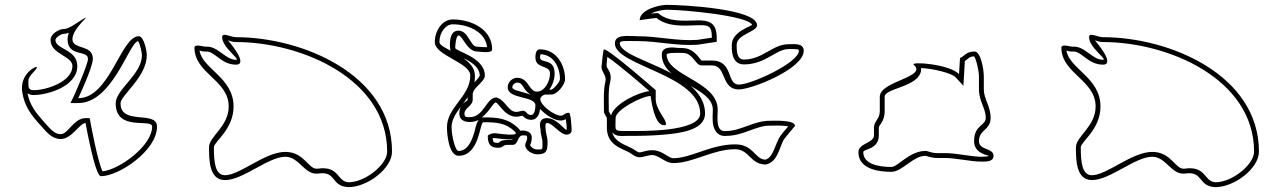

<svg xmlns="http://www.w3.org/2000/svg" viewBox="-20 -794 5284 790"><path d="M329 -720C310 -710 266 -675 245 -675C222 -675 188 -654 188 -630C188 -570 278 -565 278 -522C278 -459 173 -423 119 -423C94 -423 97 -437 97 -462C97 -483 130 -505 132 -517C133 -526 58 -492 72 -412C82 -354 110 -318 149 -276C172 -250 194 -222 230 -222C275 -222 309 -288 332 -288C332 -288 371 -69 395 -69C469 -69 626 -174 626 -273C626 -342 476 -276 476 -369C476 -402 584 -477 584 -567C584 -585 572 -645 551 -645C477 -645 432 -390 302 -390C302 -390 362 -517 362 -552C362 -613 278 -588 278 -633C278 -676 352 -732 329 -720ZM263 -659C260 -650 258 -642 258 -633C258 -558 342 -590 342 -552C342 -528 284 -399 284 -399L270 -370H302C443 -370 510 -617 548 -625C556 -615 564 -577 564 -567C564 -488 456 -426 456 -369C456 -250 606 -309 606 -273C606 -194 471 -96 402 -89C382 -127 352 -292 352 -292L349 -308H332C284 -308 260 -242 230 -242C205 -242 189 -261 164 -289C127 -330 103 -361 93 -410C103 -404 110 -403 119 -403C173 -403 298 -437 298 -522C298 -592 208 -590 208 -630C208 -637 228 -655 245 -655C252 -655 259 -658 263 -659Z M894 -641C894 -598 972 -548 951 -548C907 -548 877 -605 828 -602C815 -601 784 -615 780 -599C780 -491 921 -465 921 -356C921 -273 840 -233 840 -188C840 -134 841 -53 906 -53C980 -53 1084 -149 1154 -149C1212 -149 1233 -72 1290 -80C1366 -91 1340 -27 1414 -24C1492 -24 1593 -101 1593 -170C1593 -487 1224 -641 951 -641C929 -641 894 -663 894 -641ZM918 -628C927 -625 938 -621 951 -621C1221 -621 1573 -469 1573 -170C1573 -117 1483 -44 1414 -44C1365 -47 1378 -113 1287 -100C1248 -95 1234 -169 1154 -169C1070 -169 967 -73 906 -73C865 -73 860 -127 860 -188C860 -211 941 -261 941 -356C941 -475 812 -511 801 -586C809 -584 817 -581 829 -582C863 -584 890 -528 951 -528C1006 -528 918 -628 918 -628Z M2099 -252C2122 -229 2026 -246 2015 -246C2004 -246 1987 -240 1987 -234C1987 -203 1997 -186 2029 -186C2053 -186 2046 -198 2069 -198H2089C2114 -198 2108 -237 2131 -237C2145 -237 2149 -238 2149 -228C2149 -213 2141 -206 2141 -198C2141 -176 2169 -159 2191 -159C2228 -159 2233 -173 2233 -210C2233 -230 2225 -246 2225 -264C2225 -268 2221 -288 2231 -288C2253 -288 2285 -240 2311 -240C2322 -240 2332 -246 2332 -258C2332 -267 2329 -330 2321 -330C2302 -330 2301 -318 2287 -318C2263 -318 2203 -359 2203 -387C2203 -392 2213 -405 2225 -405H2249C2272 -405 2305 -445 2305 -468C2305 -527 2270 -591 2201 -591C2184 -591 2183 -568 2183 -558C2183 -509 2243 -528 2243 -492C2243 -457 2220 -417 2189 -417C2155 -417 2157 -474 2107 -474C2091 -474 2069 -459 2069 -435C2069 -384 2183 -401 2183 -360C2183 -344 2179 -321 2165 -321C2142 -321 2149 -346 2119 -336C2072 -321 2066 -380 2023 -393C1980 -393 1972 -312 1913 -312C1899 -312 1891 -311 1891 -327C1891 -350 1925 -358 1925 -384V-405C1925 -434 1975 -457 1975 -483C1975 -559 1853 -583 1853 -597C1853 -606 1856 -648 1867 -648C1883 -648 1902 -582 1943 -582C1954 -582 2005 -572 2005 -591C2005 -671 1923 -714 1843 -714C1799 -714 1769 -667 1769 -621C1769 -565 1915 -537 1915 -483C1915 -397 1819 -354 1819 -270C1819 -245 1826 -153 1867 -153C1954 -153 1953 -291 1969 -291C2023 -291 2061 -289 2099 -252ZM2178 -398C2176 -398 2178 -398 2176 -399ZM2120 -256C2118 -261 2116 -263 2113 -266C2069 -309 2023 -311 1969 -311C1967 -311 1964 -310 1962 -310C1997 -339 2008 -370 2020 -373C2036 -366 2065 -298 2125 -317C2128 -318 2129 -318 2130 -318C2133 -315 2145 -301 2165 -301C2196 -301 2201 -335 2202 -346C2224 -322 2260 -298 2287 -298C2297 -298 2305 -302 2308 -304C2311 -286 2312 -267 2312 -260H2310C2302 -260 2271 -308 2230 -308C2190 -308 2204 -263 2204 -263C2204 -238 2212 -225 2212 -210C2212 -176 2215 -179 2190 -179C2175 -179 2162 -192 2161 -197C2163 -201 2168 -212 2168 -228C2168 -255 2138 -257 2130 -257C2127 -257 2123 -257 2120 -256ZM1866 -668C1823 -668 1832 -597 1832 -597C1832 -565 1878 -560 1895 -551C1928 -534 1954 -512 1954 -483C1954 -482 1948 -471 1932 -455C1934 -464 1934 -474 1934 -483C1934 -563 1788 -591 1788 -621C1788 -661 1814 -694 1842 -694C1915 -694 1979 -657 1984 -600C1971 -599 1953 -602 1942 -602C1915 -602 1908 -668 1866 -668ZM1904 -394V-384C1904 -376 1870 -371 1870 -327C1870 -294 1902 -292 1912 -292C1926 -292 1939 -295 1950 -301C1939 -287 1938 -271 1932 -251C1920 -210 1903 -173 1866 -173C1853 -173 1838 -237 1838 -270C1838 -315 1873 -347 1904 -394ZM2164 -404C2117 -421 2088 -422 2088 -435C2088 -446 2100 -454 2106 -454C2137 -454 2126 -428 2164 -404ZM2240 -425C2254 -444 2262 -468 2262 -492C2262 -557 2202 -531 2202 -558C2202 -562 2203 -568 2204 -571C2256 -569 2284 -520 2284 -468C2284 -456 2255 -425 2248 -425ZM2089 -220C2088 -219 2088 -218 2088 -218H2068C2031 -218 2039 -206 2028 -206C2010 -206 2009 -210 2007 -225C2010 -226 2013 -226 2014 -226C2021 -226 2063 -219 2089 -220Z M2849 -630C2766 -624 2689 -645 2603 -645C2564 -645 2510 -655 2510 -615C2510 -523 2861 -487 2861 -327C2861 -249 2609 -255 2567 -255C2502 -255 2513 -252 2513 -309C2513 -342 2622 -399 2657 -399C2657 -399 2670 -279 2711 -279C2719 -279 2720 -277 2720 -285C2720 -306 2678 -343 2678 -387V-423C2678 -423 2487 -591 2465 -591C2462 -591 2456 -534 2456 -528C2449 -500 2478 -486 2471 -459C2462 -423 2465 -372 2465 -336C2465 -322 2477 -316 2477 -306V-270C2477 -209 2517 -190 2561 -171C2579 -163 2591 -147 2612 -147C2629 -147 2645 -156 2663 -156C2692 -156 2716 -123 2750 -123C2833 -123 2912 -180 3005 -180C3063 -180 3067 -117 3131 -117C3178 -127 3185 -180 3203 -216C3208 -226 3251 -275 3251 -276C3251 -302 3164 -297 3146 -297C3082 -297 3027 -255 2969 -255C2923 -248 2933 -310 2933 -342C2934 -460 2723 -481 2723 -570C2723 -579 2792 -576 2792 -576C2829 -576 2844 -525 2864 -525H2909C2971 -525 2945 -426 3020 -426C3073 -426 3287 -511 3287 -585C3287 -618 3247 -612 3224 -612C3159 -612 3118 -549 3041 -549C3011 -549 3011 -586 3011 -609C3011 -653 3095 -663 3095 -690C3095 -758 2789 -774 2723 -774C2692 -774 2612 -754 2612 -711C2612 -711 2674 -720 2681 -720C2728 -683 2789 -688 2846 -690C2893 -691 2909 -692 2909 -639ZM2494 -319C2487 -335 2485 -334 2485 -336C2485 -373 2482 -423 2490 -454C2502 -501 2472 -512 2476 -526V-528C2476 -531 2477 -547 2479 -560C2532 -523 2619 -448 2652 -419C2608 -415 2508 -368 2494 -319ZM2499 -250C2514 -230 2538 -235 2567 -235C2613 -235 2654 -235 2712 -240C2781 -246 2881 -259 2881 -327C2881 -474 2636 -528 2558 -581C2536 -596 2530 -608 2530 -615C2530 -628 2549 -625 2603 -625C2686 -625 2764 -604 2851 -610L2929 -622V-639C2929 -704 2894 -711 2846 -710C2787 -708 2732 -705 2693 -736L2688 -740H2681C2676 -740 2667 -739 2658 -738C2680 -749 2710 -754 2723 -754C2791 -754 3055 -730 3075 -692C3067 -684 2991 -663 2991 -609C2991 -594 2987 -529 3041 -529C3130 -529 3173 -592 3224 -592H3244C3267 -592 3267 -590 3267 -585C3267 -536 3071 -446 3020 -446C2968 -446 2999 -545 2909 -545H2866C2860 -550 2836 -595 2792 -596C2792 -596 2780 -597 2767 -597C2763 -597 2703 -609 2703 -570C2703 -453 2914 -438 2913 -342C2913 -329 2911 -309 2913 -289C2916 -264 2929 -230 2971 -235C3039 -236 3091 -277 3146 -277C3159 -277 3200 -279 3223 -274C3209 -257 3191 -237 3185 -225C3164 -182 3158 -145 3129 -137C3085 -139 3081 -200 3005 -200C2904 -200 2824 -143 2750 -143C2729 -143 2707 -176 2663 -176C2638 -176 2622 -167 2612 -167C2601 -167 2595 -178 2569 -189C2531 -206 2506 -220 2499 -250Z M3926 -489C3888 -530 3722 -543 3740 -527C3797 -476 3600 -461 3600 -396V-336C3600 -305 3576 -294 3576 -270V-237C3576 -205 3512 -205 3512 -168C3512 -98 3595 -87 3648 -87C3692 -87 3737 -153 3788 -153C3823 -142 3829 -144 3864 -144C3908 -145 3974 -129 4016 -129C4038 -129 4068 -128 4068 -153C4068 -186 4008 -175 4008 -213C4008 -261 4056 -258 4056 -309C4056 -357 4028 -387 4028 -426V-480C4028 -507 4016 -582 3990 -582C3955 -582 3950 -564 3930 -555ZM4048 -153C4048 -150 4029 -149 4016 -149C3977 -149 3912 -165 3864 -164C3826 -164 3826 -162 3792 -173H3788C3722 -173 3674 -107 3648 -107C3592 -107 3532 -120 3532 -168C3532 -182 3596 -178 3596 -237V-270C3596 -279 3620 -293 3620 -336V-396C3620 -432 3764 -436 3770 -506V-514C3817 -512 3895 -494 3912 -476L3944 -441L3950 -543C3969 -556 3968 -561 3988 -562C3997 -552 4008 -500 4008 -480V-426C4008 -377 4036 -349 4036 -309C4036 -276 3988 -281 3988 -213C3988 -161 4048 -155 4048 -153Z M4461 -641C4461 -598 4539 -548 4518 -548C4474 -548 4444 -605 4395 -602C4382 -601 4351 -615 4347 -599C4347 -491 4488 -465 4488 -356C4488 -273 4407 -233 4407 -188C4407 -134 4408 -53 4473 -53C4547 -53 4651 -149 4721 -149C4779 -149 4800 -72 4857 -80C4933 -91 4907 -27 4981 -24C5059 -24 5160 -101 5160 -170C5160 -487 4791 -641 4518 -641C4496 -641 4461 -663 4461 -641ZM4485 -628C4494 -625 4505 -621 4518 -621C4788 -621 5140 -469 5140 -170C5140 -117 5050 -44 4981 -44C4932 -47 4945 -113 4854 -100C4815 -95 4801 -169 4721 -169C4637 -169 4534 -73 4473 -73C4432 -73 4427 -127 4427 -188C4427 -211 4508 -261 4508 -356C4508 -475 4379 -511 4368 -586C4376 -584 4384 -581 4396 -582C4430 -584 4457 -528 4518 -528C4573 -528 4485 -628 4485 -628Z"/></svg>

Font: CISF Camouflage Kit
Style: OuLn
Weight: 400
Designer: Robert Jablonski, Jasper
Foundry: Cannot Into Space Fonts
Version: Version 1.27